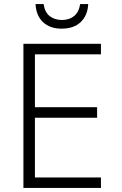

<svg xmlns="http://www.w3.org/2000/svg" viewBox="-20 -931 603 951"><path d="M96 0V-714H480V-662H153V-400H461V-348H153V-52H480V0ZM285 -789Q228 -789 193.5 -821Q159 -853 156 -911H196Q202 -870 226.5 -851Q251 -832 287 -832Q323 -832 347 -851.5Q371 -871 377 -911H417Q414 -854 379.5 -821.5Q345 -789 285 -789Z"/></svg>

Font: Noto Sans Mono SemiCondensed Light
Style: Regular
Weight: 300
Width: 4
Designer: Monotype Design Team
Foundry: Monotype Imaging Inc.
Version: Version 2.014; ttfautohint (v1.8.4.7-5d5b)